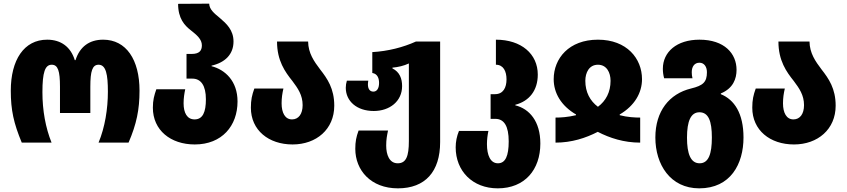

<svg xmlns="http://www.w3.org/2000/svg" viewBox="-20 -780 4630 1050"><path d="M99 0H262C229 -82 212 -176 212 -276C212 -384 226 -426 263 -426C297 -426 308 -392 308 -306V-162H474V-306C474 -391 485 -426 519 -426C560 -426 570 -372 570 -279C570 -185 554 -84 519 0H683C727 -102 743 -181 743 -284C743 -454 670 -563 544 -563C468 -563 416 -524 393 -451H389C367 -523 314 -563 238 -563C111 -563 39 -452 39 -284C39 -178 55 -106 99 0Z M1045 10C1194 10 1279 -92 1279 -225C1279 -337 1211 -399 1137 -418V-421C1211 -438 1257 -483 1257 -553C1257 -616 1218 -651 1183 -681C1150 -708 1125 -729 1124 -760L954 -759C954 -679 989 -641 1024 -614C1057 -588 1084 -565 1084 -532C1084 -503 1070 -485 1028 -485H1000V-350H1032C1079 -350 1106 -312 1106 -237C1106 -167 1089 -127 1044 -127C1003 -127 984 -163 984 -215C984 -244 988 -268 993 -292H835C823 -258 816 -232 816 -191C816 -68 913 10 1045 10Z M1580 10C1710 10 1808 -73 1808 -202C1808 -296 1770 -350 1731 -400C1697 -445 1666 -489 1665 -553H1495C1495 -448 1539 -387 1579 -337C1609 -297 1635 -260 1635 -205C1635 -157 1613 -127 1577 -127C1539 -127 1520 -163 1520 -215C1520 -245 1524 -270 1530 -296H1371C1358 -260 1352 -234 1352 -191C1352 -68 1449 10 1580 10Z M2156 250C2306 250 2387 158 2387 -3V-553H2255C2184 -521 2102 -500 2016 -495V-381C2047 -376 2053 -348 2053 -326C2053 -298 2042 -279 2022 -279C2002 -279 1992 -294 1992 -319C1992 -325 1993 -331 1994 -339H1877C1873 -326 1871 -313 1871 -300C1871 -227 1931 -173 2024 -173C2111 -173 2179 -226 2179 -309C2179 -350 2166 -386 2126 -406V-410C2158 -413 2188 -420 2216 -433V-9C2216 75 2201 113 2155 113C2109 113 2092 66 2092 16C2092 -17 2096 -37 2102 -66H1941C1928 -31 1923 -5 1923 34C1923 151 2008 250 2156 250Z M2702 250C2850 250 2935 148 2935 5C2935 -117 2875 -185 2798 -204V-207C2875 -227 2921 -286 2921 -372C2921 -485 2831 -563 2692 -563V-426C2733 -426 2750 -390 2750 -346C2750 -301 2732 -265 2687 -265H2663V-130H2689C2737 -130 2762 -90 2762 -7C2762 73 2744 113 2703 113C2662 113 2643 69 2643 8C2643 -16 2646 -41 2651 -64H2490C2478 -35 2472 -5 2472 26C2472 155 2564 250 2702 250Z M3018 0C3106 0 3183 -25 3249 -59C3315 -25 3392 0 3481 0V-137C3453 -137 3411 -139 3369 -150V-154C3451 -202 3491 -273 3491 -347C3491 -460 3408 -563 3250 -563C3091 -563 3008 -460 3008 -347C3008 -272 3048 -202 3130 -154V-150C3084 -139 3046 -137 3018 -137ZM3250 -196C3207 -228 3181 -276 3181 -338C3181 -383 3202 -426 3250 -426C3298 -426 3319 -383 3319 -338C3319 -276 3293 -228 3250 -196Z M3804 250C3975 250 4046 117 4046 -28C4046 -160 3996 -235 3922 -265V-269C3990 -297 4008 -350 4008 -398C4008 -487 3942 -563 3805 -563C3681 -563 3605 -496 3605 -404C3605 -387 3607 -370 3612 -352H3767C3764 -363 3763 -375 3763 -385C3763 -416 3778 -437 3805 -437C3831 -437 3846 -415 3846 -385C3846 -331 3825 -312 3759 -296C3640 -267 3564 -172 3564 -28C3564 120 3646 250 3804 250ZM3806 113C3757 113 3737 61 3737 -27C3737 -118 3758 -166 3805 -166C3855 -166 3873 -117 3873 -28C3873 62 3855 113 3806 113Z M4322 10C4452 10 4550 -73 4550 -202C4550 -296 4512 -350 4473 -400C4439 -445 4408 -489 4407 -553H4237C4237 -448 4281 -387 4321 -337C4351 -297 4377 -260 4377 -205C4377 -157 4355 -127 4319 -127C4281 -127 4262 -163 4262 -215C4262 -245 4266 -270 4272 -296H4113C4100 -260 4094 -234 4094 -191C4094 -68 4191 10 4322 10Z"/></svg>

Font: Noto Sans Georgian Condensed Black
Style: Regular
Weight: 900
Width: 3
Designer: Monotype Design Team, Akaki Razmadze
Foundry: Google LLC
Version: Version 2.005